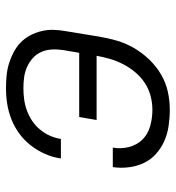

<svg xmlns="http://www.w3.org/2000/svg" viewBox="7 -585 586 640"><g transform="rotate(-90 300.0 -265.0)"><path d="M254 8Q227 8 200 4Q173 0 149.5 -10.5Q126 -21 107 -38Q88 -55 77 -78Q66 -101 62.5 -128Q59 -155 63 -182H128Q123 -155 130 -128Q137 -101 155 -83Q173 -65 199.5 -57.5Q226 -50 254 -50Q277 -50 300 -56Q323 -62 343 -75Q363 -88 379 -107Q395 -126 406 -147.5Q417 -169 423.5 -191Q430 -213 434 -236H220L230 -294H444L453 -347Q456 -366 455 -385Q454 -404 447 -420Q440 -436 427 -448Q414 -460 397.5 -467.5Q381 -475 363 -477.5Q345 -480 326 -480Q308 -480 289 -477.5Q270 -475 252 -468.5Q234 -462 217.5 -451Q201 -440 188.5 -425Q176 -410 168 -392.5Q160 -375 157 -356Q157 -356 156.5 -355.5Q156 -355 156 -355H92Q92 -356 92 -356.5Q92 -357 92 -357Q96 -383 107 -408Q118 -433 135 -455Q152 -477 174.5 -493.5Q197 -510 222.5 -520Q248 -530 274 -534Q300 -538 326 -538Q347 -538 368 -536Q389 -534 408.5 -528Q428 -522 446 -512.5Q464 -503 478 -489.5Q492 -476 501.5 -458.5Q511 -441 516 -421Q521 -401 520.5 -380Q520 -359 516 -338L498 -228Q493 -198 484.5 -168.5Q476 -139 460 -111.5Q444 -84 421.5 -60.5Q399 -37 371.5 -21Q344 -5 314 1.5Q284 8 254 8Z"/></g></svg>

Font: Iosevka Curly Light Extended
Style: Italic
Weight: 300
Width: 7
Italic angle: -9°
Monospace: yes
Designer: Belleve Invis
Foundry: Belleve Invis
Version: Version 11.1.0; ttfautohint (v1.8.3)